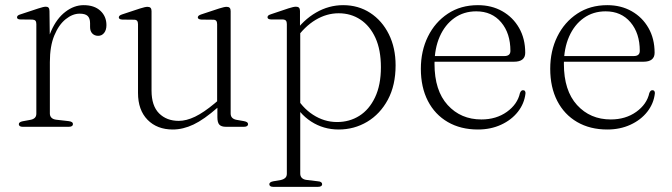

<svg xmlns="http://www.w3.org/2000/svg" viewBox="-20 -492 2608 745"><path d="M157 -254.5Q157 -323 178.5 -371.8Q200 -420.5 233.8 -446.2Q267.5 -472 304.5 -472Q346 -472 369.5 -450.2Q393 -428.5 393 -394.5Q393 -375.5 384 -364.2Q375 -353 361 -353Q347 -353 338.2 -362Q329.5 -371 329.5 -387V-402Q329.5 -421 320.2 -430Q311 -439 289 -439Q261.5 -439 234.8 -417.5Q208 -396 190.8 -354.5Q173.5 -313 173.5 -251ZM172 -449 173.5 -326V-51.5Q173.5 -41.5 179.8 -35.2Q186 -29 198 -27.5L246.5 -22Q254.5 -21 258.8 -18.2Q263 -15.5 263 -10Q263 -5.5 259 -2.8Q255 0 247 0H67.5Q60.5 0 56.8 -2.8Q53 -5.5 53 -10Q53 -14.5 56.8 -17.2Q60.5 -20 68 -21.5L98 -27Q109 -29 115 -34.8Q121 -40.5 121 -51V-398.5Q121 -407.5 117.5 -411.5Q114 -415.5 105.5 -416L60 -416.5Q52.5 -416.5 49.2 -418.8Q46 -421 46 -424.5Q46 -428.5 49.2 -431.5Q52.5 -434.5 60 -436.5L128 -459Q140 -463 146.8 -464.5Q153.5 -466 158 -466Q165 -466 168.5 -462Q172 -458 172 -449Z M823.5 -37V-82L822.5 -86V-398Q822.5 -407 819 -411.2Q815.5 -415.5 807 -415.5L761.5 -416Q754 -416.5 750.8 -418.8Q747.5 -421 747.5 -424.5Q747.5 -428 750.8 -431Q754 -434 762 -436.5L830 -459Q841 -462.5 848 -464Q855 -465.5 859.5 -465.5Q867.5 -465.5 871.2 -461.5Q875 -457.5 875 -449V-51.5Q875 -41 881 -35Q887 -29 898 -27L926.5 -22Q934.5 -20.5 938.5 -17.8Q942.5 -15 942.5 -10Q942.5 -5.5 938.5 -2.8Q934.5 0 926.5 0H856.5Q839 0 831.2 -8.2Q823.5 -16.5 823.5 -37ZM515.5 -131.5V-398Q515.5 -407 512 -411.2Q508.5 -415.5 500 -415.5L454.5 -416Q447 -416.5 444 -418.8Q441 -421 441 -424.5Q441 -428 444 -431Q447 -434 455 -436.5L523 -459Q534 -462.5 541 -464Q548 -465.5 552.5 -465.5Q560.5 -465.5 564.2 -461.5Q568 -457.5 568 -449V-140.5Q568 -81.5 597.2 -52.2Q626.5 -23 673.5 -23Q703 -23 736.8 -39.2Q770.5 -55.5 812.5 -90.5L836 -110.5L850.5 -96.5L825.5 -75.5Q771.5 -28 730.8 -8.8Q690 10.5 650.5 10.5Q589.5 10.5 552.5 -27.2Q515.5 -65 515.5 -131.5Z M1144 -449.5V-380L1145 -376.5V181.5Q1145 192 1151.2 198.2Q1157.5 204.5 1168.5 206L1214 211.5Q1222 212 1226 215Q1230 218 1230 223Q1230 227.5 1226 230.2Q1222 233 1214 233H1039.5Q1032.5 233 1028.8 230.2Q1025 227.5 1025 223Q1025 218.5 1028.8 215.8Q1032.5 213 1040 211.5L1069.5 206.5Q1080.5 204 1086.8 198.2Q1093 192.5 1093 182V-398.5Q1093 -407.5 1089.5 -411.8Q1086 -416 1077 -416.5H1031.5Q1024 -417 1021 -419.2Q1018 -421.5 1018 -425Q1018 -429 1021 -431.8Q1024 -434.5 1032 -437L1099 -459.5Q1110 -463 1116.8 -464.5Q1123.5 -466 1128.5 -466Q1136.5 -466 1140.2 -462Q1144 -458 1144 -449.5ZM1127 -339.5 1120 -362Q1156.5 -414.5 1206.2 -443.2Q1256 -472 1311.5 -472Q1370.5 -472 1416.5 -442Q1462.5 -412 1488.8 -359.2Q1515 -306.5 1515 -238.5Q1515 -161 1485 -105.2Q1455 -49.5 1404.8 -19.5Q1354.5 10.5 1294 10.5Q1235 10.5 1187.2 -20.5Q1139.5 -51.5 1113.5 -106.5L1123.5 -126Q1151 -75 1194.5 -46.8Q1238 -18.5 1288 -18.5Q1336 -18.5 1374.2 -42.5Q1412.5 -66.5 1435.2 -114.2Q1458 -162 1458 -231Q1458 -298.5 1436.8 -345Q1415.5 -391.5 1378.5 -416Q1341.5 -440.5 1294 -440.5Q1247.5 -440.5 1204.5 -414.8Q1161.5 -389 1127 -339.5Z M2018 -287Q2018 -270 2007 -261.2Q1996 -252.5 1974.5 -252.5H1643.5V-274.5H1937Q1960.5 -274.5 1960.5 -294.5Q1960.5 -363 1924.5 -405.5Q1888.5 -448 1828 -448Q1779.5 -448 1743 -422Q1706.5 -396 1686.2 -350Q1666 -304 1666 -244Q1666 -140.5 1717 -84.5Q1768 -28.5 1848 -28.5Q1905.5 -28.5 1946.8 -58Q1988 -87.5 1997.5 -131Q2000 -137 2002.8 -139.5Q2005.5 -142 2009.5 -142Q2015 -142 2017.2 -138.2Q2019.5 -134.5 2019 -129.5Q2014.5 -90 1989.5 -58.2Q1964.5 -26.5 1924.2 -8Q1884 10.5 1834.5 10.5Q1767.5 10.5 1717.5 -18.5Q1667.5 -47.5 1640.2 -100.5Q1613 -153.5 1613 -225Q1613 -294.5 1640.5 -350.2Q1668 -406 1717.8 -439Q1767.5 -472 1834.5 -472Q1887.5 -472 1929 -448.5Q1970.5 -425 1994.2 -383.5Q2018 -342 2018 -287Z M2520 -287Q2520 -270 2509 -261.2Q2498 -252.5 2476.5 -252.5H2145.5V-274.5H2439Q2462.5 -274.5 2462.5 -294.5Q2462.5 -363 2426.5 -405.5Q2390.5 -448 2330 -448Q2281.5 -448 2245 -422Q2208.5 -396 2188.2 -350Q2168 -304 2168 -244Q2168 -140.5 2219 -84.5Q2270 -28.5 2350 -28.5Q2407.5 -28.5 2448.8 -58Q2490 -87.5 2499.5 -131Q2502 -137 2504.8 -139.5Q2507.5 -142 2511.5 -142Q2517 -142 2519.2 -138.2Q2521.5 -134.5 2521 -129.5Q2516.5 -90 2491.5 -58.2Q2466.5 -26.5 2426.2 -8Q2386 10.5 2336.5 10.5Q2269.5 10.5 2219.5 -18.5Q2169.5 -47.5 2142.2 -100.5Q2115 -153.5 2115 -225Q2115 -294.5 2142.5 -350.2Q2170 -406 2219.8 -439Q2269.5 -472 2336.5 -472Q2389.5 -472 2431 -448.5Q2472.5 -425 2496.2 -383.5Q2520 -342 2520 -287Z"/></svg>

Font: Fraunces ExtraLight
Style: Regular
Weight: 250
Version: Version 1.000;[b76b70a41]